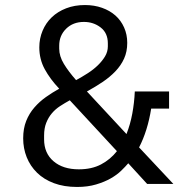

<svg xmlns="http://www.w3.org/2000/svg" viewBox="-20 -730 734 762"><path d="M489 -82Q478 -69 461 -52.5Q444 -36 419.5 -22Q395 -8 361.5 2Q328 12 286 12Q234 12 194 -3Q154 -18 127 -44.5Q100 -71 86 -106Q72 -141 72 -181Q72 -220 84 -250Q96 -280 116.5 -303.5Q137 -327 162.5 -345Q188 -363 215 -378Q179 -416 157.5 -455.5Q136 -495 136 -542Q136 -577 149 -608Q162 -639 185.5 -661.5Q209 -684 242.5 -697Q276 -710 317 -710Q354 -710 385 -699Q416 -688 438 -668.5Q460 -649 472.5 -621Q485 -593 485 -560Q485 -525 472.5 -497.5Q460 -470 438 -447Q416 -424 387 -404.5Q358 -385 325 -367L482 -198Q497 -236 505 -279Q513 -322 515 -367H651V-299H580Q573 -255 561 -216.5Q549 -178 532 -145L668 0H564ZM313 -643Q270 -643 242.5 -616Q215 -589 215 -549V-537Q215 -507 233.5 -476.5Q252 -446 282 -412Q306 -425 328.5 -439.5Q351 -454 368.5 -471Q386 -488 397 -506.5Q408 -525 408 -546V-558Q408 -599 379.5 -621Q351 -643 313 -643ZM293 -58Q344 -58 381 -77.5Q418 -97 444 -130L257 -332Q237 -321 218.5 -309Q200 -297 186 -280.5Q172 -264 163.5 -242.5Q155 -221 155 -192V-177Q155 -122 192.5 -90Q230 -58 293 -58Z"/></svg>

Font: IBM Plex Thai
Style: Regular
Weight: 400
Designer: Mike Abbink, Paul van der Laan, Pieter van Rosmalen, Ben Mitchell, Mark Frömberg
Foundry: Bold Monday
Version: Version 1.0